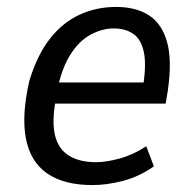

<svg xmlns="http://www.w3.org/2000/svg" viewBox="-20 -525 563 554"><path d="M247 9Q164 9 115.5 -25Q67 -59 54.5 -126.5Q42 -194 65 -293Q88 -368 125 -414.5Q162 -461 210.5 -483Q259 -505 315 -505Q372 -505 409.5 -481Q447 -457 462 -404Q477 -351 464 -262L458 -226H121L131 -287H412L391 -264Q403 -334 395.5 -372.5Q388 -411 365 -427Q342 -443 308 -443Q275 -443 241.5 -425Q208 -407 182.5 -366.5Q157 -326 144 -259L141 -238Q129 -173 139 -133.5Q149 -94 179.5 -75.5Q210 -57 257 -57Q286 -57 325 -67.5Q364 -78 402 -103L424 -45Q381 -15 334.5 -3Q288 9 247 9Z"/></svg>

Font: Nunito Sans 7pt Condensed
Style: Italic
Weight: 400
Width: 3
Italic angle: -9°
Designer: Vernon Adams
Foundry: Vernon Adams
Version: Version 3.101;gftools[0.9.27]